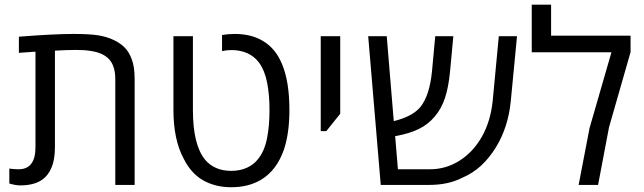

<svg xmlns="http://www.w3.org/2000/svg" viewBox="-20 -784 2732 814"><path d="M19.5 -5.9V-69.3Q38.6 -66.4 59.1 -66.4Q130.4 -66.4 130.4 -160.2V-564.9L60.1 -560.1V-628.4Q208 -640.1 292 -640.1Q357.9 -640.1 394.8 -634.5Q431.6 -628.9 462.4 -614.3Q491.2 -600.6 509.5 -581.5Q527.8 -562.5 538.6 -532.7Q550.8 -501 550.8 -449.7V0H468.8V-447.8Q468.8 -504.4 442.6 -532.7Q416.5 -561 362.3 -568.4Q337.9 -572.3 301.8 -572.3Q265.1 -572.3 212.9 -569.3V-160.2Q212.9 -105.5 196.8 -69.8Q184.1 -41.5 162.6 -24.9Q127.9 2 65.4 2Q46.4 2 19.5 -5.9Z M840.3 -20Q788.6 -50.3 758.3 -112.3Q737.3 -150.9 726.3 -202.6Q715.3 -254.4 715.3 -317.4V-630.4H797.9V-317.4Q797.9 -170.4 849.1 -107.4Q867.7 -84.5 896 -72Q924.3 -59.6 960.4 -59.6Q997.6 -59.6 1026.6 -72.8Q1055.7 -85.9 1074.2 -109.9Q1101.1 -143.1 1111.8 -196Q1122.6 -249 1122.6 -316.9Q1122.6 -382.3 1112.5 -433.6Q1102.5 -484.9 1078.1 -518.6Q1058.1 -545.4 1028.1 -558.6Q998 -571.8 961.4 -571.8Q941.9 -571.8 921.4 -567.4V-635.7Q948.7 -640.1 974.6 -640.1Q1045.9 -640.1 1094.7 -610.4Q1148.4 -578.6 1175.3 -513.2Q1207 -438.5 1207 -317.4Q1207 -219.2 1183.6 -149.4Q1152.8 -61.5 1086.9 -22Q1033.7 9.8 960 9.8Q892.6 9.8 840.3 -20Z M1339.8 -630.4H1422.4V-301.8L1363.3 -228H1339.8Z M1541 -630.4H1619.6L1649.4 -270.5Q1727.5 -289.6 1761.2 -329.1Q1801.3 -377.4 1811.5 -482.4L1825.2 -630.4H1901.9L1888.2 -482.9Q1881.8 -415 1866.7 -369.1Q1851.6 -323.2 1822.8 -289.6Q1795.4 -256.8 1755.9 -237.3Q1716.3 -217.8 1658.7 -207.5L1655.3 -207L1667 -66.4H1803.2Q1870.6 -66.4 1928.2 -102.8Q1985.8 -139.2 2023.4 -205.1Q2060.1 -271 2068.8 -356.4L2094.7 -630.4H2171.9L2145.5 -355.5Q2134.8 -244.6 2082 -158.7Q2054.2 -113.8 2019.3 -81.5Q1984.4 -49.3 1938.5 -29.8Q1880.4 0 1798.3 0H1594.2Z M2479.5 -241.2 2572.3 -562.5H2234.4V-764.2H2316.4V-632.8H2653.3V-563L2562 -244.6L2515.6 0H2433.1Z"/></svg>

Font: Viking Open Sans
Style: Regular
Weight: 400
Foundry: Ascender Corporation
Version: Version 2.001